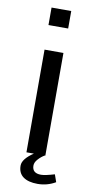

<svg xmlns="http://www.w3.org/2000/svg" viewBox="-96 -759 452 941"><g transform="rotate(10 130.0 -288.5)"><path d="M179 -633H81V-720H179ZM252 119Q211 143 163 143Q117 143 91.5 124.5Q66 106 66 69Q66 36 120 0H83V-511H177V0H174Q157 10 142.5 26Q128 42 128 58Q128 96 172 96Q192 96 239 82Z"/></g></svg>

Font: Chivo
Style: Regular
Weight: 400
Designer: Hector Gatti
Foundry: Omnibus-Type
Version: Version 1.006; ttfautohint (v1.4.1)